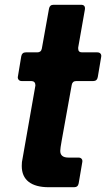

<svg xmlns="http://www.w3.org/2000/svg" viewBox="-20 -783 444 803"><path d="M309 -16Q306 0 290 0H184Q129 0 100 -22.5Q71 -45 71 -89Q71 -107 74 -118L128 -425V-427Q128 -435 123.5 -439.5Q119 -444 111 -444H71Q62 -444 57.5 -450Q53 -456 55 -464L69 -548Q72 -564 88 -564H136Q152 -564 155 -580L185 -747Q188 -763 204 -763H319Q338 -763 335 -743L307 -584V-580Q307 -564 323 -564H387Q396 -564 400.5 -558.5Q405 -553 403 -544L389 -461Q386 -444 370 -444H299Q283 -444 280 -428L238 -195Q232 -162 232 -152Q232 -124 266 -124H308Q317 -124 321.5 -118.5Q326 -113 324 -104Z"/></svg>

Font: Open Sauce Two ExtraBold Italic
Style: Regular
Weight: 800
Italic angle: -10°
Designer: Alfredo Marco Pradil
Foundry: Creative Sauce Fz LLC
Version: Version 1.477